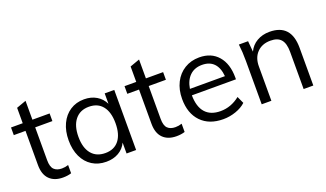

<svg xmlns="http://www.w3.org/2000/svg" viewBox="-67 -1082 2562 1510"><g transform="rotate(-20 1214.5 -327.0)"><path d="M186 -439V-164Q186 -108 209 -85.5Q232 -63 274 -63Q302 -63 328 -72V-3Q297 7 258 7Q186 7 145.5 -33.5Q105 -74 105 -153V-439H7V-503H105V-632L186 -661V-503H330V-439Z M871 -503V0H791V-91Q769 -44 724.5 -18.5Q680 7 621 7Q554 7 503.5 -25Q453 -57 425.5 -115.5Q398 -174 398 -252Q398 -330 426 -389.5Q454 -449 504.5 -482Q555 -515 621 -515Q680 -515 724 -489Q768 -463 791 -416V-503ZM791 -254Q791 -347 751 -397Q711 -447 637 -447Q563 -447 521.5 -395.5Q480 -344 480 -252Q480 -160 521 -110Q562 -60 637 -60Q711 -60 751 -110.5Q791 -161 791 -254Z M1136 -439V-164Q1136 -108 1159 -85.5Q1182 -63 1224 -63Q1252 -63 1278 -72V-3Q1247 7 1208 7Q1136 7 1095.5 -33.5Q1055 -74 1055 -153V-439H957V-503H1055V-632L1136 -661V-503H1280V-439Z M1799 -254H1430Q1431 -158 1474.5 -109Q1518 -60 1601 -60Q1689 -60 1763 -119L1790 -60Q1757 -29 1705.5 -11Q1654 7 1600 7Q1482 7 1415 -62.5Q1348 -132 1348 -253Q1348 -330 1378 -389.5Q1408 -449 1462 -482Q1516 -515 1585 -515Q1685 -515 1742 -449.5Q1799 -384 1799 -269ZM1433 -307H1726Q1720 -378 1684.5 -415Q1649 -452 1586 -452Q1523 -452 1483.5 -414Q1444 -376 1433 -307Z M2354 -316V0H2273V-312Q2273 -382 2245 -414.5Q2217 -447 2157 -447Q2087 -447 2045 -404Q2003 -361 2003 -288V0H1922V-362Q1922 -440 1914 -503H1991L1999 -413Q2022 -462 2068 -488.5Q2114 -515 2173 -515Q2354 -515 2354 -316Z"/></g></svg>

Font: Muli
Style: Regular
Weight: 400
Designer: Vernon Adams
Foundry: Vernon Adams
Version: Version 2.000